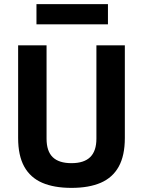

<svg xmlns="http://www.w3.org/2000/svg" viewBox="-20 -900 694 932"><path d="M327 12Q242 12 184.5 -13Q127 -38 97.5 -91.5Q68 -145 68 -230V-680H206V-227Q206 -166 236 -137Q266 -108 327 -108Q388 -108 418 -137.5Q448 -167 448 -227V-680H586V-230Q586 -145 556.5 -91.5Q527 -38 469.5 -13Q412 12 327 12ZM157 -782V-880H504V-782Z"/></svg>

Font: Titillium Web
Style: Bold
Weight: 700
Designer: Mohamed Gaber, Accademia di Belle Arti di Urbino
Foundry: Kief Type Foundry, Accademia di Belle Arti di Urbino
Version: Version 3.000